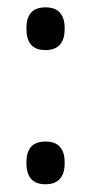

<svg xmlns="http://www.w3.org/2000/svg" viewBox="-20 -478 240 508"><path d="M100.5 9.5Q74.5 9.5 62.2 -4.8Q50 -19 50 -45V-50Q50 -75.5 62.2 -89.5Q74.5 -103.5 100.5 -103.5Q126 -103.5 138.5 -89.5Q151 -75.5 151 -50V-45Q151 -19 138.5 -4.8Q126 9.5 100.5 9.5ZM100.5 -345.5Q74.5 -345.5 62.2 -359.8Q50 -374 50 -400V-405Q50 -430.5 62.2 -444.5Q74.5 -458.5 100.5 -458.5Q126 -458.5 138.5 -444.5Q151 -430.5 151 -405V-400Q151 -374 138.5 -359.8Q126 -345.5 100.5 -345.5Z"/></svg>

Font: Anek Odia
Style: Regular
Weight: 400
Designer: Yesha Goshar & Mahesh Sahu (Odia), Yesha Goshar (Latin)
Foundry: Ek Type
Version: Version 1.003